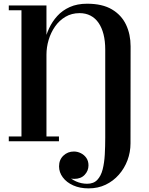

<svg xmlns="http://www.w3.org/2000/svg" viewBox="-20 -780 825 1060"><path d="M469 260Q421 260 384.2 243.5Q347.5 227 326.8 199.2Q306 171.5 306 138.5Q306 102 330 79.2Q354 56.5 388 56.5Q408 56.5 426.5 65.8Q445 75 456.8 92Q468.5 109 468.5 133Q468.5 163 447.5 185.2Q426.5 207.5 390 207.5Q368 207.5 349.2 197.5Q330.5 187.5 318.8 171.8Q307 156 307 138.5H333Q333 165 351.8 186.8Q370.5 208.5 399.8 221.5Q429 234.5 461 234.5Q497 234.5 517.2 213Q537.5 191.5 546.8 155Q556 118.5 558.5 73Q561 27.5 561 -20V-506Q561 -553.5 551.5 -590.8Q542 -628 524 -654Q506 -680 479.5 -693.8Q453 -707.5 419.5 -707.5Q375.5 -707.5 341.2 -687.2Q307 -667 283.8 -633.5Q260.5 -600 248.5 -559.5Q236.5 -519 236.5 -478H218Q218 -510.5 225.8 -548.2Q233.5 -586 250.8 -623.2Q268 -660.5 296 -691.5Q324 -722.5 365 -741Q406 -759.5 461 -759.5Q545 -759.5 597.8 -728.2Q650.5 -697 675.8 -643.8Q701 -590.5 701 -524.5L700.5 11.5Q700.5 60 683.8 104.8Q667 149.5 636.2 184.5Q605.5 219.5 563.2 239.8Q521 260 469 260ZM28.5 0V-26.5H305.5V0ZM98.5 0V-723.5H28.5V-750H236.5V0Z"/></svg>

Font: Bodoni Moda 9pt
Style: Bold
Weight: 700
Designer: Owen Earl
Foundry: indestructible type
Version: Version 2.005